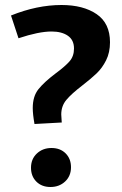

<svg xmlns="http://www.w3.org/2000/svg" viewBox="-20 -738 488 768"><path d="M118 -242Q111 -281 111 -306Q111 -353 134 -381.5Q157 -410 202 -444Q240 -472 258 -492.5Q276 -513 276 -544Q276 -578 251.5 -595Q227 -612 186 -612Q135 -612 54 -585L24 -676Q128 -718 226 -718Q313 -718 366.5 -681.5Q420 -645 420 -569Q420 -528 404.5 -497Q389 -466 366.5 -444.5Q344 -423 309 -396Q266 -363 245.5 -338.5Q225 -314 225 -280L227 -248ZM186 -146Q221 -146 242.5 -124.5Q264 -103 264 -69Q264 -34 240.5 -12Q217 10 182 10Q147 10 125.5 -11.5Q104 -33 104 -67Q104 -102 127.5 -124Q151 -146 186 -146Z"/></svg>

Font: Bitter Pro
Style: Bold
Weight: 700
Designer: Sol Matas, and Bitter project Authors
Foundry: Sol Matas
Version: Version 1.010